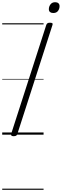

<svg xmlns="http://www.w3.org/2000/svg" viewBox="-20 -1221 560 1741"><path d="M104 14Q90 14 84 9Q78 4 81 -6L400 -996Q404 -1006 411 -1010.5Q418 -1015 433 -1015Q448 -1015 454 -1010.5Q460 -1006 456 -995L137 -5Q134 4 127 9Q120 14 104 14ZM463 -1103Q445 -1103 434 -1111.5Q423 -1120 423 -1138Q423 -1162 438 -1181.5Q453 -1201 480 -1201Q498 -1201 509 -1192Q520 -1183 520 -1165Q520 -1141 506 -1122Q492 -1103 463 -1103ZM0 490H375V500H0ZM0 -20H375V0H0ZM0 -505H375V-500H0ZM0 -1010H375V-1000H0Z"/></svg>

Font: Playwrite BE VLG Guides
Style: Regular
Weight: 400
Designer: Veronika Burian, José Scaglione
Foundry: TypeTogether
Version: Version 1.003